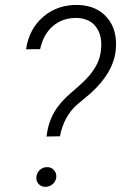

<svg xmlns="http://www.w3.org/2000/svg" viewBox="-20 -741 485 766"><path d="M165.5 -196.3Q171.9 -250 195.3 -291.5Q218.8 -333 267.1 -374Q315.4 -415 335.2 -438.2Q355 -461.4 367.4 -486.6Q379.9 -511.7 382.8 -542Q389.2 -597.2 364 -632.3Q338.9 -667.5 286.6 -669.4Q230.5 -670.4 191.7 -637.5Q152.8 -604.5 140.1 -544.9L84 -544.4Q95.7 -625.5 152.8 -674.3Q210 -723.1 291 -721.2Q365.7 -719.2 407.5 -670.4Q449.2 -621.6 441.9 -542.5Q433.1 -451.2 341.3 -368.7L286.1 -322.3Q234.4 -275.9 219.2 -197.3ZM125 -34.2Q126.5 -50.8 138.2 -62.3Q149.9 -73.7 167 -74.2Q184.1 -74.7 194.8 -63Q205.6 -51.3 204.6 -34.2Q203.1 -18.1 190.9 -7.1Q178.7 3.9 162.6 4.4Q145.5 4.9 134.8 -6.1Q124 -17.1 125 -34.2Z"/></svg>

Font: Roboto Light
Style: Italic
Weight: 300
Italic angle: -12°
Designer: Google
Version: Version 2.134; 2016; ttfautohint (v1.6)